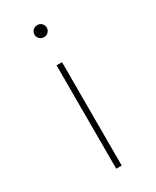

<svg xmlns="http://www.w3.org/2000/svg" viewBox="-143 -564 494 608"><g transform="rotate(-30 104.0 -259.5)"><path d="M94 -378H114V0H94ZM82 -497Q82 -506 88.5 -512.5Q95 -519 105 -519Q114 -519 120.5 -512.5Q127 -506 127 -497Q127 -488 120.5 -481.5Q114 -475 105 -475Q95 -475 88.5 -481.5Q82 -488 82 -497Z"/></g></svg>

Font: Synthetic Thin
Style: Regular
Weight: 100
Designer: Santiago Orozco
Foundry: Typemade
Version: Version 2.000; ttfautohint (v1.8.4.7-5d5b)